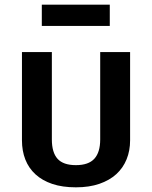

<svg xmlns="http://www.w3.org/2000/svg" viewBox="-20 -789 651 822"><path d="M537 -188Q537 -144 522 -107Q507 -70 478 -43.5Q449 -17 405.5 -2Q362 13 305 13Q247 13 204 -1.5Q161 -16 132 -42.5Q103 -69 88.5 -106Q74 -143 74 -188V-566H202V-192Q202 -136 226.5 -109Q251 -82 305 -82Q359 -82 384 -109.5Q409 -137 409 -192V-566H537ZM450 -678H159V-769H450Z"/></svg>

Font: Qnwhxotralxmqkhsjrfbfhwcoqn
Style: Regular
Weight: 500
Designer: Carrois Corporate & Edenspiekermann
Foundry: Carrois Corporate GbR & Edenspiekermann AG
Version: Version 2.001